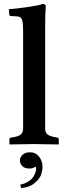

<svg xmlns="http://www.w3.org/2000/svg" viewBox="-20 -718 329 957"><path d="M95.2 -563Q95.2 -608.9 88.6 -622.6Q82 -636.2 64.9 -636.2L33.2 -638.2Q27.3 -638.2 26.9 -643.1L23.9 -671.9Q61 -674.8 117.9 -682.9Q174.8 -690.9 191.9 -698.2Q208 -698.2 208 -688Q205.1 -647.9 205.1 -583V-77.1Q205.1 -57.1 216.6 -48.1Q228 -39.1 253.9 -34.2L265.1 -32.2Q272.9 -31.2 272.9 -22.9V0L271 2Q187 0 147.9 0L28.8 2L26.9 0V-22.9Q26.9 -30.8 35.2 -32.2L46.9 -34.2Q71.8 -38.1 83.5 -47.6Q95.2 -57.1 95.2 -77.1ZM129.9 41Q157.7 41 174.8 63Q191.9 85 191.9 112.8Q191.9 130.9 185.1 151.9Q178.2 172.9 152.1 194.8Q126 216.8 85 219.2L81.1 202.1Q102.1 198.2 117.9 188.7Q133.8 179.2 141.4 169.7Q148.9 160.2 153.6 149.2Q158.2 138.2 159.2 132.6Q160.2 127 160.2 123Q160.2 119.1 158.2 112.8Q142.1 121.6 128.9 122.1Q102.1 122.1 90.6 109.6Q79.1 97.2 79.1 81.1Q79.1 66.9 92 54Q105 41 129.9 41Z"/></svg>

Font: Linux Libertine
Style: Semibold
Weight: 600
Designer: Philipp H. Poll
Foundry: Philipp H. Poll
Version: Version 5.1.2 ; ttfautohint (v0.9)